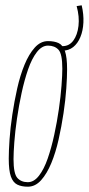

<svg xmlns="http://www.w3.org/2000/svg" viewBox="-20 -694 335 724"><path d="M85 10Q61 10 45 2Q29 -6 21 -28.5Q13 -51 13 -96Q13 -125 16 -168.5Q19 -212 26.5 -262Q34 -312 45 -361Q56 -410 72.5 -450Q89 -490 111 -514.5Q133 -539 161 -539Q185 -539 201 -531.5Q217 -524 225 -501Q233 -478 233 -433Q233 -404 230 -360.5Q227 -317 219.5 -267Q212 -217 201 -168Q190 -119 173.5 -79Q157 -39 135 -14.5Q113 10 85 10ZM85 -7Q108 -7 127 -31.5Q146 -56 160 -96.5Q174 -137 184.5 -185.5Q195 -234 202 -282.5Q209 -331 212 -371.5Q215 -412 215 -435Q215 -491 200.5 -506.5Q186 -522 161 -522Q138 -522 119 -497.5Q100 -473 86 -432.5Q72 -392 61.5 -343.5Q51 -295 44 -246.5Q37 -198 34 -158Q31 -118 31 -94Q31 -39 45.5 -23Q60 -7 85 -7ZM209 -503 206 -520H216Q241 -520 256.5 -541Q272 -562 276 -596.5Q280 -631 269 -671L288 -674Q296 -640 294.5 -609Q293 -578 283 -554Q273 -530 256 -516.5Q239 -503 216 -503Z"/></svg>

Font: Georama ExtraCondensed Thin
Style: Italic
Weight: 100
Width: 2
Italic angle: -9°
Designer: Jean-Baptiste Levee
Foundry: Production Type
Version: Version 1.001